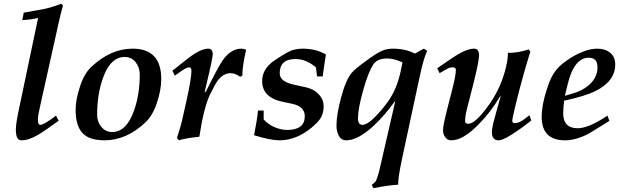

<svg xmlns="http://www.w3.org/2000/svg" viewBox="-20 -727 3308 1018"><path d="M314 -698Q311 -687 306.5 -671Q302 -655 297 -633L194 -170Q181 -115 181 -92Q181 -65 194 -65Q213 -65 277 -114L291 -87Q214 -31 185 -14Q133 17 94 17Q64 17 64 -38Q64 -72 80 -146L182 -632Q153 -624 98 -620L106 -660Q176 -672 208 -678Q236 -684 260 -691.5Q284 -699 304 -707Z M835 -308Q835 -251 812 -182Q790 -115 752 -79Q651 17 534 17Q452 17 416.5 -22.5Q381 -62 381 -144Q381 -200 405 -271Q427 -338 465 -373Q567 -469 683 -469Q835 -469 835 -308ZM721 -332Q721 -370 699 -397.5Q677 -425 641 -425Q565 -425 525 -311Q495 -225 495 -120Q495 -81 516 -56Q539 -27 575 -27Q651 -27 691 -142Q721 -227 721 -332Z M1285 -463Q1275 -420 1270 -386Q1265 -352 1265 -326L1253 -320Q1227 -339 1203 -339Q1163 -339 1133 -298Q1126 -288 1116 -269.5Q1106 -251 1092 -223Q1060 -154 1037 -2Q960 6 929 17L918 5Q938 -55 945 -87L969 -194Q995 -312 995 -351Q995 -370 983 -370Q970 -370 941 -350L907 -326L894 -352L975 -416Q1043 -469 1083 -469Q1108 -469 1108 -439Q1108 -431 1100.5 -394Q1093 -357 1077 -290L1065 -238L1072 -242Q1140 -379 1162 -409Q1205 -469 1260 -469Q1273 -469 1285 -463Z M1708 -438Q1700 -385 1695.5 -356Q1691 -327 1691 -322H1661L1655 -370Q1603 -414 1546 -414Q1463 -414 1463 -338Q1463 -294 1539 -278L1598 -265Q1641 -256 1666 -231Q1696 -202 1696 -163Q1696 -127 1679 -99Q1665 -78 1633 -51Q1551 17 1462 17Q1414 17 1327 -10Q1343 -89 1348 -141H1378V-94Q1398 -70 1433 -54Q1469 -38 1502 -38Q1596 -38 1596 -111Q1596 -163 1528 -177L1484 -186Q1370 -208 1370 -297Q1370 -361 1433 -405Q1470 -430 1495.5 -444.5Q1521 -459 1537 -463Q1562 -469 1584 -469Q1656 -469 1708 -438Z M2245 -458Q2226 -419 2204 -315L2112 113Q2088 227 2092 252Q2063 254 2030.5 258.5Q1998 263 1960 271L1951 253L1966 241Q1979 231 1994 165L2075 -187L2073 -189Q2019 -114 1962 -61Q1878 17 1816 17Q1788 17 1775 -10Q1764 -32 1764 -60Q1764 -119 1788 -208Q1813 -303 1845 -341Q1865 -364 1921 -404Q1974 -444 2004 -457Q2029 -469 2062 -469Q2130 -469 2180 -443L2227 -469ZM2114 -396Q2070 -417 2033 -417Q1983 -417 1962 -389Q1934 -350 1906 -250Q1878 -151 1878 -100Q1878 -65 1902 -65Q1931 -65 1985 -124Q2027 -171 2050 -208Q2089 -271 2106 -357Z M2797 -88Q2662 17 2624 17Q2588 17 2588 -26Q2588 -50 2604 -107L2634 -215L2632 -217Q2582 -132 2518 -68Q2436 17 2372 17Q2351 17 2339 -2Q2329 -16 2329 -37Q2329 -61 2348 -136Q2356 -167 2363.5 -197Q2371 -227 2379 -258Q2397 -330 2397 -355Q2397 -370 2381 -370Q2363 -370 2347 -360L2311 -339L2298 -365L2377 -419Q2451 -469 2493 -469Q2520 -469 2520 -434Q2520 -403 2491 -287L2456 -150Q2446 -113 2446 -83Q2446 -71 2464 -71Q2501 -71 2573 -172Q2637 -262 2663 -372Q2673 -413 2673 -447Q2721 -445 2783 -465L2792 -454Q2772 -390 2753 -321.5Q2734 -253 2716 -180Q2696 -98 2696 -87Q2696 -74 2710 -74Q2734 -74 2765 -99L2787 -116Z M3242 -385Q3242 -296 3135 -243Q3081 -217 2971 -193Q2969 -174 2967.5 -157.5Q2966 -141 2966 -127Q2966 -47 3043 -47Q3101 -47 3201 -114L3211 -86Q3163 -56 3135 -39Q3107 -22 3099 -17Q3032 17 2976 17Q2852 17 2852 -108Q2852 -167 2877 -246Q2896 -307 2914 -335Q2938 -374 2983 -405Q3006 -421 3028.5 -433.5Q3051 -446 3074 -454Q3111 -469 3147 -469Q3189 -469 3215.5 -447Q3242 -425 3242 -385ZM3148 -370Q3148 -421 3102 -421Q3023 -421 2989 -277L2975 -219L3016 -231Q3071 -247 3106 -279Q3148 -318 3148 -370Z"/></svg>

Font: GFS Didot
Style: Bold Italic
Weight: 700
Italic angle: -12°
Designer: Designed by Takis Katsoulidis and George D. Matthiopoulos.
Foundry: Designed by Takis Katsoulidis and George D. Matthiopoulos.
Version: Version 1.0